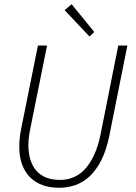

<svg xmlns="http://www.w3.org/2000/svg" viewBox="-20 -874 640 906"><path d="M259 12Q170 12 120.5 -39Q71 -90 71 -182Q71 -202 73 -222Q75 -242 80 -267L159 -659H202L124 -272Q114 -226 114 -190Q114 -112 151.5 -68.5Q189 -25 264 -25Q295 -25 324.5 -36.5Q354 -48 379 -74Q404 -100 423.5 -141.5Q443 -183 455 -242L538 -659H581L496 -234Q482 -165 458 -118Q434 -71 403 -42Q372 -13 335 -0.5Q298 12 259 12ZM402 -702 285 -826 318 -854 425 -723Z"/></svg>

Font: Source Code Pro Light
Style: Italic
Weight: 300
Italic angle: -11°
Monospace: yes
Designer: Paul D. Hunt, Teo Tuominen
Foundry: Adobe Systems Incorporated
Version: Version 1.050;PS 1.000;hotconv 16.6.51;makeotf.lib2.5.65220